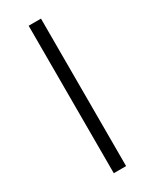

<svg xmlns="http://www.w3.org/2000/svg" viewBox="-235 -799 848 1052"><g transform="rotate(-30 189.0 -273.5)"><path d="M150 193V-740H228V193Z"/></g></svg>

Font: Lexend Giga Light
Style: Regular
Weight: 300
Version: Version 1.007